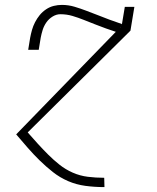

<svg xmlns="http://www.w3.org/2000/svg" viewBox="-20 -548 640 783"><path d="M95 -345 103 -394Q106 -410 110.5 -426Q115 -442 123 -457.5Q131 -473 142 -486.5Q153 -500 168 -510Q183 -520 199.5 -524Q216 -528 232 -528Q259 -528 284 -520.5Q309 -513 332.5 -504Q356 -495 379.5 -486Q403 -477 426 -468L477 -450L476 -442L473 -439L472 -438L470 -435L466 -432L465 -430L459 -425L458 -423L454 -420L453 -418L412 -432Q390 -440 367 -449Q344 -458 321.5 -467Q299 -476 275.5 -483Q252 -490 226 -490Q210 -490 194.5 -480.5Q179 -471 169 -456.5Q159 -442 154 -426Q149 -410 146 -394L138 -345ZM405 215Q366 215 328.5 210Q291 205 257.5 190.5Q224 176 195.5 153.5Q167 131 141.5 106Q116 81 92.5 54Q69 27 46 0L454 -420L458 -423L459 -425L465 -430L466 -432L470 -435L472 -437L473 -439L476 -442L489 -520H528L512 -423L93 -8Q113 15 134 38Q155 61 176.5 82.5Q198 104 222.5 123.5Q247 143 276.5 156Q306 169 338.5 173Q371 177 404 177H405L406 215Z"/></svg>

Font: Iosevka Etoile Extralight
Style: Italic
Weight: 200
Italic angle: -9°
Designer: Belleve Invis
Foundry: Belleve Invis
Version: Version 22.1.2; ttfautohint (v1.8.4)